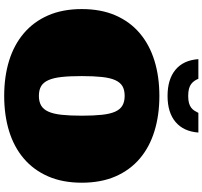

<svg xmlns="http://www.w3.org/2000/svg" viewBox="-46 -924 991 940"><g transform="rotate(90 450.0 -454.5)"><path d="M24.9 -358.9Q24.9 -453.1 55.9 -524.2Q86.9 -595.2 143.6 -643.1Q200.2 -690.9 278.1 -714.8Q356 -738.8 450.2 -738.8Q543.9 -738.8 622.1 -714.8Q700.2 -690.9 756.6 -643.1Q813 -595.2 844 -524.2Q875 -453.1 875 -358.9Q875 -265.1 844 -194.1Q813 -123 756.6 -75Q700.2 -26.9 622.1 -2.9Q543.9 21 450.2 21Q356 21 278.1 -2.9Q200.2 -26.9 143.6 -75Q86.9 -123 55.9 -194.1Q24.9 -265.1 24.9 -358.9ZM353 -358.9Q353 -299.8 357.4 -260Q361.8 -220.2 372.8 -195.6Q383.8 -170.9 402.3 -159.9Q420.9 -148.9 450.2 -148.9Q478 -148.9 497.1 -159.9Q516.1 -170.9 527.1 -195.6Q538.1 -220.2 542.5 -260Q546.9 -299.8 546.9 -358.9Q546.9 -417 542.5 -457.5Q538.1 -498 527.1 -522.5Q516.1 -546.9 497.1 -557.9Q478 -568.8 450.2 -568.8Q420.9 -568.8 402.3 -557.9Q383.8 -546.9 372.8 -522.5Q361.8 -498 357.4 -457.5Q353 -417 353 -358.9ZM366.2 -929.7Q370.1 -919.9 376.2 -910.9Q382.3 -901.9 391.4 -894.8Q400.4 -887.7 414.8 -883.8Q429.2 -879.9 450.2 -879.9Q471.2 -879.9 485.1 -883.8Q499 -887.7 508.1 -894.8Q517.1 -901.9 522.7 -910.9Q528.3 -919.9 533.2 -929.7H629.4Q624 -856.9 577.6 -817.9Q531.2 -778.8 450.2 -778.8Q369.1 -778.8 322.3 -817.4Q275.4 -856 270 -929.7Z"/></g></svg>

Font: Ultra
Style: Regular
Weight: 400
Designer: Astigmatic (AOETI)
Foundry: Astigmatic (AOETI)
Version: Version 1.001